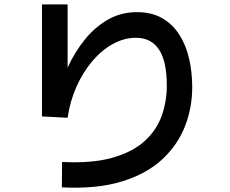

<svg xmlns="http://www.w3.org/2000/svg" viewBox="-20 -794 1040 869"><path d="M260 54 261 -61Q397 -54 488.5 -80Q580 -106 634 -155Q688 -204 711.5 -269Q735 -334 735 -405Q735 -517 699.5 -570Q664 -623 595 -623Q542 -623 491 -595Q440 -567 398 -517.5Q356 -468 326.5 -402.5Q297 -337 286 -261L170 -267V-774H286V-488Q318 -558 364 -615Q410 -672 469 -705.5Q528 -739 600 -739Q667 -739 714.5 -711.5Q762 -684 792 -636.5Q822 -589 836 -528Q850 -467 850 -399Q850 -307 817.5 -223Q785 -139 715 -73.5Q645 -8 532.5 27Q420 62 260 54Z"/></svg>

Font: Murecho Medium
Style: Regular
Weight: 500
Designer: Neil Summerour
Foundry: Positype
Version: Version 1.010; ttfautohint (v1.8.3)